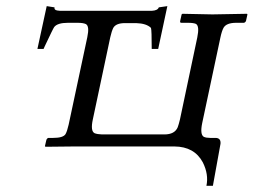

<svg xmlns="http://www.w3.org/2000/svg" viewBox="-20 -476 824 624"><path d="M386.2 -400.9Q356.9 -400.9 348.1 -385.3Q342.8 -374.5 338.4 -355L281.7 -87.9Q273.4 -49.8 287.6 -43Q296.4 -39.6 311.5 -39.1H514.2Q547.9 -39.1 557.6 -62.5Q561 -71.8 564.9 -87.9L621.1 -354Q628.9 -391.6 616.7 -398.4Q608.4 -401.9 591.3 -401.9H570.3Q565.4 -401.9 565.4 -404.8Q565.4 -406.2 565.4 -407.2L570.3 -429.2L572.8 -431.2L670.4 -429.2L782.7 -431.2L784.2 -429.2L779.3 -407.2Q776.9 -402.8 772.5 -401.9H747.6Q715.8 -401.9 706.5 -385.7Q700.7 -375 696.3 -354L637.2 -76.2Q629.4 -38.6 642.6 -31.2Q650.4 -27.8 663.1 -27.8H680.2Q697.3 -27.8 696.8 -10.7Q696.8 -8.3 696.3 -6.8L671.9 127.9H650.9Q658.7 90.8 639.2 51.8Q611.8 0.5 546.9 0H221.2L127.9 1L126 -1L130.9 -22Q133.3 -26.9 136.7 -27.8H152.8Q185.1 -27.8 192.9 -40Q198.2 -49.3 203.1 -70.8L263.7 -355Q271.5 -391.6 258.8 -397.9Q250 -401.9 232.4 -401.9H200.7Q167 -401.9 156.2 -388.2Q152.8 -383.8 125 -324.7Q123 -320.3 121.6 -316.9H101.6L131.8 -456.1L157.2 -452.1Q155.3 -443.8 166 -441.9Q170.4 -441.4 174.8 -440.9H473.6Q492.7 -441.9 496.1 -452.1L523.9 -456.1L494.1 -316.9H473.1Q473.1 -377.9 470.7 -385.3Q456.1 -399.9 422.4 -400.9Z"/></svg>

Font: Linux Biolinum Slanted O
Style: Slanted
Weight: 400
Designer: Philipp H. Poll
Foundry: Philipp H. Poll
Version: Version 1.0.4